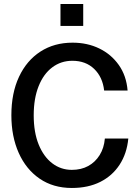

<svg xmlns="http://www.w3.org/2000/svg" viewBox="-20 -922 690 954"><path d="M337 12Q244.5 12 177 -34.2Q109.5 -80.5 73 -162.2Q36.5 -244 36.5 -349.5Q36.5 -459.5 74.5 -540.5Q112.5 -621.5 181 -665.8Q249.5 -710 340.5 -710Q414 -710 473.2 -681.2Q532.5 -652.5 570.2 -599.2Q608 -546 614 -472H497.5Q490 -539 448 -579.5Q406 -620 339.5 -620Q283 -620 239.5 -587.2Q196 -554.5 171.8 -493.5Q147.5 -432.5 147.5 -349Q147.5 -264.5 172.2 -203.8Q197 -143 239.8 -110.5Q282.5 -78 337 -78Q383.5 -78 418.5 -97.2Q453.5 -116.5 475.2 -151.5Q497 -186.5 501 -233.5H617.5Q610.5 -159.5 574.5 -104Q538.5 -48.5 478.2 -18.2Q418 12 337 12ZM280.5 -793V-902H393.5V-793Z"/></svg>

Font: Azeret Mono Thin
Style: Regular
Weight: 100
Designer: Martin Vácha
Foundry: Displaay
Version: Version 1.002